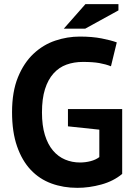

<svg xmlns="http://www.w3.org/2000/svg" viewBox="-20 -890 649 924"><path d="M38 0ZM307 -365H568V-53Q526 -18 467.5 -2Q409 14 352 14Q285 14 227.5 -7Q170 -28 128 -72.5Q86 -117 62 -186Q38 -255 38 -350Q38 -449 66.5 -518.5Q95 -588 141.5 -631.5Q188 -675 246 -694.5Q304 -714 364 -714Q424 -714 469.5 -705Q515 -696 542 -686L514 -571Q489 -581 458 -586.5Q427 -592 379 -592Q336 -592 300 -579Q264 -566 237.5 -536.5Q211 -507 196.5 -461Q182 -415 182 -349Q182 -286 196 -240.5Q210 -195 235 -165.5Q260 -136 293.5 -122Q327 -108 365 -108Q391 -108 416 -114.5Q441 -121 458 -134V-266L307 -282ZM391 -870H550V-840L390 -752H287Z"/></svg>

Font: PT Sans
Style: Bold
Weight: 700
Version: Version 2.003W OFL; ttfautohint (v1.6)